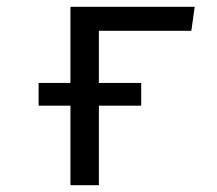

<svg xmlns="http://www.w3.org/2000/svg" viewBox="-20 -547 640 567"><path d="M272 -456V-302H397V-235H272V0H188V-235H94V-302H188V-527H555L545 -456Z"/></svg>

Font: Fira Mono
Style: Regular
Weight: 400
Designer: Carrois Corporate & Edenspiekermann AG
Foundry: Carrois Corporate GbR & Edenspiekermann AG
Version: Version 3.206